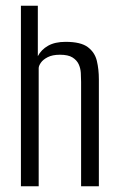

<svg xmlns="http://www.w3.org/2000/svg" viewBox="-20 -650 410 670"><path d="M53 0V-630H112V-454Q124 -477 148 -490.5Q172 -504 209 -504Q262 -504 286.5 -485.5Q311 -467 318 -437.5Q325 -408 325 -373V0H263V-364Q263 -379 262 -395.5Q261 -412 254.5 -426Q248 -440 233 -449.5Q218 -459 189 -459Q163 -459 146.5 -450.5Q130 -442 122.5 -431Q115 -420 115 -412V0Z"/></svg>

Font: Alumni Sans
Style: Regular
Weight: 400
Designer: Robert E. Leuschke
Foundry: Robert E. Leuschke
Version: Version 1.018